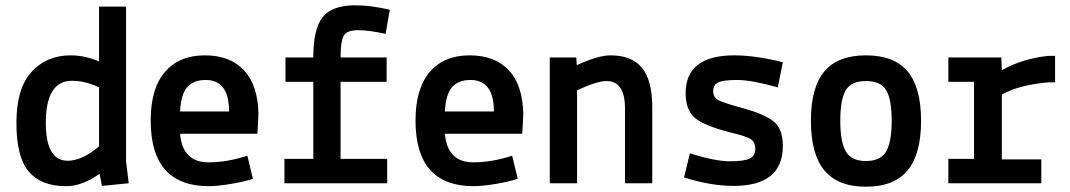

<svg xmlns="http://www.w3.org/2000/svg" viewBox="-20 -692 4040 725"><path d="M456 -667V-83L466 0L365 10L356 -36Q291 11 229 11Q136 11 89 -43.5Q42 -98 42 -228Q42 -358 99 -420.5Q156 -483 247 -483Q300 -483 354 -460V-667ZM236 -85Q289 -85 354 -139V-362Q302 -387 252 -387Q153 -387 153 -228Q153 -85 236 -85Z M956 -261 952 -187H660Q669 -79 768 -79Q837 -79 914 -104L935 -17Q903 -6 852 2.5Q801 11 768 11Q549 11 549 -237Q549 -358 603 -420.5Q657 -483 753 -483Q849 -483 901.5 -426.5Q954 -370 956 -261ZM757 -390Q710 -390 686.5 -362.5Q663 -335 660 -271H845Q845 -390 757 -390Z M1054 0V-92H1163V-383H1058V-475H1163Q1163 -583 1198.5 -627.5Q1234 -672 1322 -672Q1381 -672 1452 -655L1436 -564Q1374 -578 1332 -578Q1290 -578 1278 -557Q1266 -536 1266 -475H1440V-383H1266V-92H1442V0Z M1956 -261 1952 -187H1660Q1669 -79 1768 -79Q1837 -79 1914 -104L1935 -17Q1903 -6 1852 2.5Q1801 11 1768 11Q1549 11 1549 -237Q1549 -358 1603 -420.5Q1657 -483 1753 -483Q1849 -483 1901.5 -426.5Q1954 -370 1956 -261ZM1757 -390Q1710 -390 1686.5 -362.5Q1663 -335 1660 -271H1845Q1845 -390 1757 -390Z M2156 -475 2158 -446Q2239 -483 2285 -483Q2366 -483 2404.5 -435.5Q2443 -388 2443 -287V0H2340V-284Q2340 -332 2323 -359Q2306 -386 2270 -386Q2234 -386 2159 -351V0H2056V-475Z M2563 -22 2585 -113Q2680 -83 2736 -83Q2792 -83 2812 -94Q2832 -104 2832 -130Q2832 -156 2814 -167Q2796 -178 2746 -190Q2647 -214 2608 -243.5Q2569 -273 2569 -340Q2569 -483 2753 -483Q2832 -483 2936 -457L2917 -362Q2818 -390 2764 -390Q2710 -390 2691.5 -380.5Q2673 -371 2673 -348Q2673 -325 2691.5 -314.5Q2710 -304 2787 -283Q2864 -262 2900 -234.5Q2936 -207 2936 -141Q2936 10 2750 10Q2663 10 2563 -22Z M3093 -422.5Q3144 -483 3250 -483Q3356 -483 3407 -422.5Q3458 -362 3458 -236Q3458 -110 3407 -48.5Q3356 13 3250 13Q3144 13 3093 -48.5Q3042 -110 3042 -236Q3042 -362 3093 -422.5ZM3173.5 -351Q3153 -316 3153 -236Q3153 -156 3174 -120Q3195 -84 3250 -84Q3305 -84 3326 -120Q3347 -156 3347 -236Q3347 -316 3326.5 -351Q3306 -386 3250 -386Q3194 -386 3173.5 -351Z M3561 0V-92H3658V-383H3561V-475H3761L3763 -427Q3839 -470 3937 -481H3964V-381H3937Q3827 -371 3763 -335V-90H3912V0Z"/></svg>

Font: Lekton
Style: Bold
Weight: 700
Designer: Paolo Mazzetti, Luciano Perondi, Raffaele Flato, Elena Papassissa, Emilio Macchia, Michela Povoleri, Tobias Seemiller, R
Version: Version 34.000